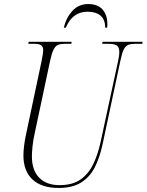

<svg xmlns="http://www.w3.org/2000/svg" viewBox="-20 -921 726 951"><path d="M270 10Q186 10 141 -32Q96 -74 96 -151Q96 -171 99.5 -200.5Q103 -230 111 -265L186 -619Q190 -638 192 -651.5Q194 -665 194 -672Q194 -690 183.5 -697Q173 -704 150 -704H120L122 -714H335L333 -704H300Q280 -704 267 -698.5Q254 -693 245 -674.5Q236 -656 228 -619L153 -266Q144 -227 141 -195.5Q138 -164 138 -146Q138 -78 174 -41Q210 -4 275 -4Q341 -4 381 -33.5Q421 -63 443 -110.5Q465 -158 477 -212L565 -619Q571 -647 571 -662Q571 -690 556.5 -697Q542 -704 517 -704H486L488 -714H686L685 -704H650Q629 -704 615.5 -699Q602 -694 593 -676Q584 -658 576 -619L488 -206Q474 -140 449 -91.5Q424 -43 381 -16.5Q338 10 270 10ZM296 -784Q308 -834 339 -867.5Q370 -901 417 -901Q468 -901 492 -869Q516 -837 511 -784H501Q501 -824 478 -843.5Q455 -863 414 -863Q339 -863 306 -784Z"/></svg>

Font: Noto Serif Display Condensed ExtraLight
Style: Italic
Weight: 200
Width: 3
Italic angle: -12°
Designer: Monotype Design Team
Foundry: Monotype Imaging Inc.
Version: Version 2.009